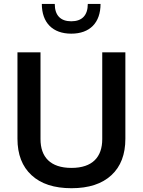

<svg xmlns="http://www.w3.org/2000/svg" viewBox="-20 -968 738 993"><path d="M508.8 -248.5C508.8 -156.2 458.5 -99.6 349.6 -99.6C240.2 -99.6 189.5 -156.2 189.5 -248.5V-697.3H70.3V-250.5C70.3 -169.4 94.7 -106.4 143.1 -62C191.4 -17.1 260.3 5.4 349.6 5.4C439 5.4 507.8 -17.1 556.2 -62C604.5 -106.4 628.4 -169.4 628.4 -250.5V-697.3H508.8ZM434.1 -947.8C434.1 -887.7 403.3 -857.9 348.6 -857.9C293.9 -857.9 263.2 -887.7 263.2 -947.8H196.3C196.3 -850.6 252.4 -793.9 348.6 -793.9C444.8 -793.9 500 -850.6 500 -947.8Z"/></svg>

Font: Estedad SemiBold
Style: Regular
Weight: 600
Designer: Amin Abedi
Version: Version 7.3